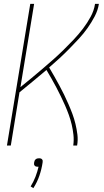

<svg xmlns="http://www.w3.org/2000/svg" viewBox="-20 -755 540 996"><path d="M16 0 137 -735H157L86 -303Q115 -326 143.5 -350Q172 -374 200.5 -398Q229 -422 256.5 -446.5Q284 -471 310.5 -497Q337 -523 362.5 -550Q388 -577 410.5 -606.5Q433 -636 450.5 -668.5Q468 -701 473 -735H493Q488 -702 471.5 -670.5Q455 -639 434.5 -610Q414 -581 389.5 -554.5Q365 -528 340 -502.5Q315 -477 288.5 -452.5Q262 -428 235 -405Q249 -382 262 -358.5Q275 -335 288 -311.5Q301 -288 312.5 -264Q324 -240 335 -215Q346 -190 355.5 -164.5Q365 -139 371.5 -112Q378 -85 381.5 -57Q385 -29 380 0H360Q364 -28 361 -55.5Q358 -83 352 -108.5Q346 -134 337 -159Q328 -184 317.5 -208Q307 -232 295.5 -255.5Q284 -279 272 -302Q260 -325 247 -347.5Q234 -370 221 -392Q186 -363 151 -333.5Q116 -304 81 -276L36 0ZM153 221 139 212Q154 188 164 162Q174 136 180 110H176Q172 110 167.5 109Q163 108 160 104.5Q157 101 156.5 96.5Q156 92 157 88Q158 83 159.5 79Q161 75 165 71.5Q169 68 174 67Q179 66 183 66Q187 66 191 67Q195 68 198 71.5Q201 75 201.5 79Q202 83 201 88Q196 122 184.5 156Q173 190 153 221Z"/></svg>

Font: Iosevka Term Curly Th Obl
Style: Regular
Weight: 100
Italic angle: -9°
Designer: Belleve Invis
Foundry: Belleve Invis
Version: Version 32.3.0